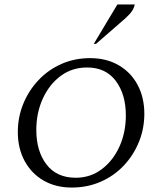

<svg xmlns="http://www.w3.org/2000/svg" viewBox="-20 -832 728 862"><path d="M302 10Q230 10 175.5 -21.5Q121 -53 90.5 -109.5Q60 -166 60 -239Q60 -306 84.5 -366Q109 -426 153 -472.5Q197 -519 256 -545Q315 -571 385 -571Q458 -571 513 -539Q568 -507 598 -450.5Q628 -394 628 -321Q628 -255 604 -195.5Q580 -136 536.5 -89.5Q493 -43 433 -16.5Q373 10 302 10ZM320 -34Q386 -34 437 -72.5Q488 -111 516.5 -174.5Q545 -238 545 -314Q545 -408 500 -468.5Q455 -529 371 -529Q304 -529 253 -491.5Q202 -454 172.5 -390Q143 -326 143 -248Q143 -154 188.5 -94Q234 -34 320 -34ZM401 -635 507 -812H585Q582 -797 573 -783Q564 -769 542 -749L411 -635Z"/></svg>

Font: Spectral SC
Style: Italic
Weight: 400
Italic angle: -10°
Designer: Jean-Baptiste Levee
Foundry: Production Type
Version: Version 2.001